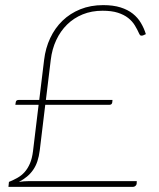

<svg xmlns="http://www.w3.org/2000/svg" viewBox="-20 -731 620 751"><path d="M419 -330Q417.5 -321 407.5 -321H157L135.5 -143Q132.5 -119 126.2 -100.2Q120 -81.5 109.8 -66.8Q99.5 -52 85.8 -40.5Q72 -29 54 -19.5Q73.5 -22.5 92.5 -22.5H515L514.5 -12Q514 -7.5 509.8 -3.8Q505.5 0 500 0H13L15 -19.5Q33.5 -27 49.2 -36Q65 -45 77 -58.8Q89 -72.5 97.2 -91.8Q105.5 -111 109 -139L131 -321H40L41.5 -330.5Q42.5 -340 52.5 -340H133.5L152.5 -496.5Q158 -543 176.5 -582.2Q195 -621.5 224.5 -650Q254 -678.5 294.2 -694.8Q334.5 -711 383.5 -711Q423 -711 451.5 -702Q480 -693 499.5 -677.5Q519 -662 531.2 -641.2Q543.5 -620.5 550.5 -597.5L539.5 -592.5Q534.5 -591 531 -591.8Q527.5 -592.5 525 -598Q517.5 -615 507.5 -631.5Q497.5 -648 481.2 -660.8Q465 -673.5 441 -681.2Q417 -689 381 -689Q338.5 -689 303.5 -674.8Q268.5 -660.5 242.5 -635Q216.5 -609.5 200 -574.2Q183.5 -539 178.5 -496.5L159.5 -340H420L419 -330Z"/></svg>

Font: Lato ExtraLight
Style: Italic
Weight: 275
Italic angle: -7°
Designer: Lukasz Dziedzic with Adam Twardoch and Botio Nikoltchev
Foundry: tyPoland Lukasz Dziedzic
Version: Version 2.015; 2015-08-06; http://www.latofonts.com/